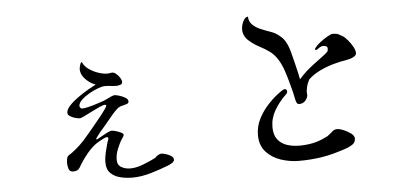

<svg xmlns="http://www.w3.org/2000/svg" viewBox="-52 -852 2103 989"><g transform="rotate(-5 1000.0 -358.0)"><path d="M816 -45Q816 -35 803.5 -27.5Q791 -20 783 -17Q743 -1 692 14Q641 29 598 29H594Q564 29 534 22Q504 15 483.5 -4.5Q463 -24 463 -60Q463 -86 469.5 -113Q476 -140 483 -165Q485 -169 487 -174Q489 -179 489 -183Q489 -190 482 -190Q474 -190 461.5 -183Q449 -176 441 -172Q407 -153 377.5 -117Q348 -81 329 -47Q323 -37 314.5 -33Q306 -29 294 -29Q276 -29 271 -44.5Q266 -60 266 -74Q266 -79 266.5 -84.5Q267 -90 268 -95Q270 -109 277.5 -113.5Q285 -118 295 -125Q306 -133 316 -141.5Q326 -150 336 -159Q354 -176 369.5 -194Q385 -212 401 -231Q406 -237 420.5 -254.5Q435 -272 452 -293Q469 -314 481 -331Q493 -348 493 -352Q493 -357 487 -357Q477 -357 457.5 -348Q438 -339 416 -328Q394 -317 376 -308Q358 -299 351 -299Q343 -299 328.5 -303Q314 -307 302 -314.5Q290 -322 290 -332Q290 -350 309 -370Q328 -390 355 -409Q382 -428 408 -443Q434 -458 448 -465Q421 -474 397 -498Q373 -522 373 -552Q373 -557 377 -571.5Q381 -586 387 -587Q395 -566 417 -550Q439 -534 465.5 -525Q492 -516 513 -516Q520 -516 526 -517.5Q532 -519 538 -519Q548 -519 559 -509.5Q570 -500 577.5 -488Q585 -476 585 -466Q585 -456 574 -452.5Q563 -449 555 -449Q540 -449 524.5 -451Q509 -453 494 -453Q481 -453 458 -444.5Q435 -436 411.5 -422.5Q388 -409 371.5 -393Q355 -377 355 -362Q355 -357 359 -352.5Q363 -348 368 -348Q380 -348 402.5 -353.5Q425 -359 447.5 -366.5Q470 -374 482 -378Q489 -381 500.5 -386.5Q512 -392 523 -397Q534 -402 539 -402Q548 -402 564.5 -397Q581 -392 595 -383.5Q609 -375 609 -364Q609 -354 597 -350.5Q585 -347 577 -345Q567 -344 554 -336Q538 -323 523.5 -306Q509 -289 495 -272Q492 -268 481 -255Q470 -242 457 -227Q444 -212 435 -199.5Q426 -187 426 -185Q426 -183 428 -183Q432 -183 448 -192.5Q464 -202 482.5 -211.5Q501 -221 510 -221Q516 -221 530.5 -217Q545 -213 557 -207Q569 -201 569 -195Q569 -189 566 -185.5Q563 -182 560 -177Q546 -156 534 -126Q522 -96 522 -70Q522 -42 542.5 -30.5Q563 -19 588 -19Q620 -19 656.5 -33.5Q693 -48 721 -62Q725 -68 735.5 -74.5Q746 -81 753 -81Q762 -81 777 -76.5Q792 -72 804 -64Q816 -56 816 -45Z M1754 -72Q1754 -50 1734 -38.5Q1714 -27 1697 -22Q1663 -11 1633.5 -3Q1604 5 1571 10Q1515 18 1457 18Q1411 18 1365 3Q1319 -12 1288.5 -45.5Q1258 -79 1258 -133Q1258 -177 1278 -216.5Q1298 -256 1330 -290Q1362 -324 1399 -349Q1419 -363 1425.5 -351Q1432 -339 1419 -328Q1384 -295 1360 -254Q1336 -213 1336 -167Q1336 -127 1354 -103.5Q1372 -80 1401.5 -70Q1431 -60 1466 -60Q1502 -60 1534.5 -66.5Q1567 -73 1600 -89Q1605 -91 1611.5 -94.5Q1618 -98 1622 -102Q1633 -110 1642.5 -119Q1652 -128 1668 -128Q1680 -128 1700.5 -119.5Q1721 -111 1737.5 -98.5Q1754 -86 1754 -72ZM1798 -510Q1798 -500 1787.5 -493Q1777 -486 1764 -482.5Q1751 -479 1744 -478Q1716 -474 1679.5 -464Q1643 -454 1607.5 -437Q1572 -420 1546 -395Q1542 -388 1537.5 -376.5Q1533 -365 1531 -354Q1530 -347 1528.5 -339.5Q1527 -332 1529 -316Q1528 -303 1518.5 -290.5Q1509 -278 1495 -275Q1479 -271 1473 -278.5Q1467 -286 1462 -314Q1461 -322 1458 -334Q1455 -346 1453 -353L1444 -387Q1434 -425 1423 -456Q1412 -487 1398 -509Q1380 -538 1356.5 -555Q1333 -572 1304 -587Q1278 -600 1251.5 -623.5Q1225 -647 1224 -681Q1224 -692 1228 -707Q1232 -722 1240.5 -733.5Q1249 -745 1260 -745Q1260 -720 1277 -703.5Q1294 -687 1315 -678Q1336 -669 1347 -665Q1358 -661 1369.5 -657Q1381 -653 1392 -647Q1406 -640 1424.5 -623Q1443 -606 1456 -572Q1461 -560 1467 -536Q1473 -512 1480 -484.5Q1487 -457 1492 -434Q1497 -411 1499 -400Q1532 -438 1571.5 -467.5Q1611 -497 1636 -516Q1646 -524 1650.5 -529Q1655 -534 1655 -546Q1655 -561 1631 -561Q1623 -561 1613.5 -554.5Q1604 -548 1596 -543Q1595 -542 1592 -544Q1589 -546 1589 -549Q1599 -565 1619.5 -581Q1640 -597 1659.5 -608Q1679 -619 1686 -619Q1706 -619 1716 -614Q1726 -609 1736 -603Q1748 -596 1762.5 -579Q1777 -562 1787.5 -543Q1798 -524 1798 -510Z"/></g></svg>

Font: Kaisei HarunoUmi Medium
Style: Regular
Weight: 500
Designer: Font-Kai, 金井和夫
Foundry: KAZUO KANAI
Version: Version 5.003